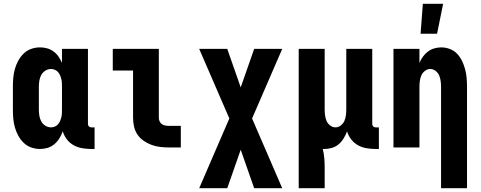

<svg xmlns="http://www.w3.org/2000/svg" viewBox="-20 -778 2540 1013"><path d="M191 8Q167 8 144.5 0Q122 -8 105 -24.5Q88 -41 76.5 -62Q65 -83 58.5 -106Q52 -129 50 -152.5Q48 -176 48 -200V-320Q48 -344 50 -367.5Q52 -391 58.5 -414Q65 -437 76.5 -458Q88 -479 105 -495.5Q122 -512 144.5 -520Q167 -528 191 -528Q210 -528 228.5 -523Q247 -518 262.5 -506.5Q278 -495 289 -479Q300 -463 307 -446V-520H444V-124Q444 -116 449 -111Q454 -106 462 -106H479V8H462Q438 8 414 4Q390 0 369 -11.5Q348 -23 333 -42.5Q318 -62 311 -85Q304 -65 293 -47.5Q282 -30 266.5 -17Q251 -4 231.5 2Q212 8 191 8ZM249 -106Q259 -106 269 -110Q279 -114 286 -122Q293 -130 297 -139.5Q301 -149 303.5 -159Q306 -169 306.5 -179.5Q307 -190 307 -200V-320Q307 -330 306.5 -340.5Q306 -351 303.5 -361Q301 -371 297 -380.5Q293 -390 286 -398Q279 -406 269 -410Q259 -414 249 -414Q233 -414 219 -405Q205 -396 197.5 -382Q190 -368 187.5 -352Q185 -336 185 -320V-200Q185 -184 187.5 -168Q190 -152 197.5 -138Q205 -124 219 -115Q233 -106 249 -106Z M870 0Q846 0 823 -3Q800 -6 778.5 -14Q757 -22 737.5 -35.5Q718 -49 705 -68.5Q692 -88 687 -111Q682 -134 682 -157V-406H575V-520H818V-157Q818 -147 822 -138Q826 -129 833.5 -123.5Q841 -118 850.5 -116Q860 -114 870 -114H934V0Z M1031 215 1190 -153 1031 -520H1179L1250 -317L1321 -520H1469L1310 -153L1469 215H1321L1250 12L1179 215Z M1556 215V-520H1693V-200Q1693 -185 1695 -169.5Q1697 -154 1703 -140Q1709 -126 1722 -116Q1735 -106 1750 -106Q1765 -106 1778 -116Q1791 -126 1797 -140Q1803 -154 1805 -169.5Q1807 -185 1807 -200V-520H1944V-124Q1944 -116 1949 -111Q1954 -106 1962 -106H1979V8H1962Q1938 8 1914 4Q1890 0 1869 -11.5Q1848 -23 1833 -42.5Q1818 -62 1811 -85Q1804 -66 1793.5 -48.5Q1783 -31 1767.5 -17.5Q1752 -4 1732 2Q1712 8 1692 8H1683Q1689 32 1691 57Q1693 82 1693 107V215Z M2199 -600 2211 -758H2318L2286 -600ZM2307 215V-320Q2307 -335 2305 -350.5Q2303 -366 2297 -380Q2291 -394 2278 -404Q2265 -414 2250 -414Q2235 -414 2222 -404Q2209 -394 2203 -380Q2197 -366 2195 -350.5Q2193 -335 2193 -320V0H2056V-520H2193V-446Q2200 -463 2211 -478.5Q2222 -494 2237 -505.5Q2252 -517 2270.5 -522.5Q2289 -528 2308 -528Q2331 -528 2353.5 -519.5Q2376 -511 2392 -494Q2408 -477 2418 -456Q2428 -435 2434 -412.5Q2440 -390 2442 -366.5Q2444 -343 2444 -320V215Z"/></svg>

Font: Iosevka SS18 Heavy
Style: Regular
Weight: 900
Monospace: yes
Designer: Belleve Invis
Foundry: Belleve Invis
Version: Version 25.1.1; ttfautohint (v1.8.4)